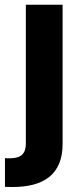

<svg xmlns="http://www.w3.org/2000/svg" viewBox="-46 -565 338 790"><path d="M60.4 -545.5V24.5C60.4 65.7 43 86.3 -5.7 86.3C-12.1 86.3 -17.8 86.3 -25.6 85.6V203.8C-14.6 204.2 -5.7 204.5 5 204.5C133.5 204.5 211.6 153.4 211.6 27V-545.5Z"/></svg>

Font: Karasuma Gothic
Style: Bold
Weight: 700
Designer: Rasmus Andersson / Ryoko Nishizuka
Foundry: Genbu
Version: Version 1.00